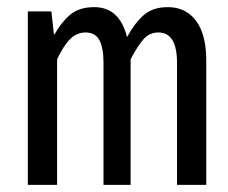

<svg xmlns="http://www.w3.org/2000/svg" viewBox="-20 -518 640 538"><path d="M58 0V-486H124L131 -422H133Q152 -456 177 -477Q202 -498 244 -498Q315 -498 336 -414Q357 -453 382.5 -475.5Q408 -498 450 -498Q501 -498 529.5 -459.5Q558 -421 558 -348V0H476V-342Q476 -427 424 -427Q399 -427 382.5 -408.5Q366 -390 346 -352V0H270V-342Q270 -384 258.5 -405.5Q247 -427 220 -427Q195 -427 176.5 -408.5Q158 -390 140 -352V0Z"/></svg>

Font: SauceCodePro NFM
Style: Regular
Weight: 400
Monospace: yes
Designer: Paul D. Hunt, Teo Tuominen
Foundry: Adobe
Version: Version 2.042;hotconv 1.1.0;makeotfexe 2.6.0;Nerd Fonts 3.3.